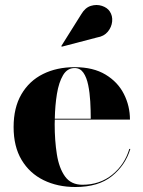

<svg xmlns="http://www.w3.org/2000/svg" viewBox="-20 -739 574 769"><path d="M369 -589 227.5 -552 225.5 -554.5 305.5 -682Q321 -708.5 344 -715.5Q367 -722.5 388.2 -715.5Q409.5 -708.5 419.5 -693.5Q431.5 -675.5 429.2 -653Q427 -630.5 411.8 -612Q396.5 -593.5 369 -589ZM502 -142.5Q482.5 -77.5 428.5 -33.8Q374.5 10 282 10Q210.5 10 154.5 -17.5Q98.5 -45 66.5 -98.5Q34.5 -152 34.5 -230Q34.5 -308 65.8 -361.5Q97 -415 152.2 -442.5Q207.5 -470 279 -470Q353.5 -470 402.8 -440.2Q452 -410.5 476.2 -362.5Q500.5 -314.5 500.5 -260H199.5Q199 -251 199 -242Q199 -176 207.8 -120.8Q216.5 -65.5 240.5 -32.2Q264.5 1 310 1Q380 1 429.8 -39.5Q479.5 -80 498 -142.5ZM279 -466.5Q249.5 -466.5 232.5 -437.8Q215.5 -409 208 -362.8Q200.5 -316.5 199.5 -263.5H343.5Q343.5 -297 341.5 -332.5Q339.5 -368 333.2 -398.5Q327 -429 314 -447.8Q301 -466.5 279 -466.5Z"/></svg>

Font: Bodoni* 48
Style: Bold
Weight: 700
Version: Version 2.2